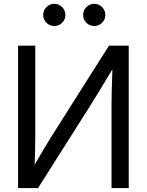

<svg xmlns="http://www.w3.org/2000/svg" viewBox="-20 -961 750 981"><path d="M637.7 0H549.8V-421.9Q549.8 -445.8 550.8 -492.4Q551.8 -539.1 554.2 -606.9Q515.1 -541.5 485.6 -492.9Q456.1 -444.3 440.9 -420.9L174.3 0H72.3V-727.5H160.2V-257.8Q160.2 -239.7 159.4 -198.7Q158.7 -157.7 157.2 -119.6Q179.2 -158.2 201.7 -195.8Q224.1 -233.4 236.8 -253.9L536.6 -727.5H637.7ZM257.3 -828.1Q233.9 -828.1 217.3 -844.7Q200.7 -861.3 200.7 -884.8Q200.7 -908.2 217.3 -924.8Q233.9 -941.4 257.3 -941.4Q280.8 -941.4 297.4 -924.8Q314 -908.2 314 -884.8Q314 -861.3 297.4 -844.7Q280.8 -828.1 257.3 -828.1ZM461.4 -828.1Q438 -828.1 421.4 -844.7Q404.8 -861.3 404.8 -884.8Q404.8 -908.2 421.4 -924.8Q438 -941.4 461.4 -941.4Q484.9 -941.4 501.5 -924.8Q518.1 -908.2 518.1 -884.8Q518.1 -861.3 501.5 -844.7Q484.9 -828.1 461.4 -828.1Z"/></svg>

Font: Inter Display
Style: Regular
Weight: 400
Designer: Rasmus Andersson
Foundry: rsms
Version: Version 4.001;git-9221beed3